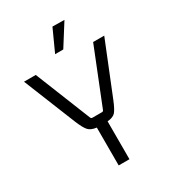

<svg xmlns="http://www.w3.org/2000/svg" viewBox="-196 -916 910 1019"><g transform="rotate(-30 259.0 -407.0)"><path d="M229 -680 290 -814 363 -813 279 -680ZM292 0H226V-232Q192 -236 176.5 -253Q161 -270 142 -316L13 -636H85L221 -297Q224 -289 232 -289H291Q298 -289 301 -297L436 -635H504L375 -315Q356 -268 341.5 -251.5Q327 -235 292 -232Z"/></g></svg>

Font: Gemunu Libre Light
Style: Regular
Weight: 300
Designer: Puspanada Ekanayake, Sola Matas, Pathum Egodawatta, Kosala Senevirathne
Foundry: mooniak
Version: Version 1.100